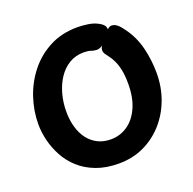

<svg xmlns="http://www.w3.org/2000/svg" viewBox="-139 -923 1087 1083"><g transform="rotate(-20 405.0 -381.5)"><path d="M561.6 -757.1Q576.6 -749.2 585.2 -738.7Q593.9 -728.2 593.9 -715.2Q593.9 -707.2 584.6 -692.4Q575.2 -677.6 560.7 -662Q546.2 -646.4 529.2 -635.9Q512.2 -625.4 496.7 -625.3Q479 -625.7 463.3 -631.6Q447.7 -637.4 420.1 -637.4Q371.4 -637.4 333.2 -614.2Q294.9 -590.9 268.7 -551.4Q242.6 -511.9 228.7 -461.5Q214.9 -411.1 214.9 -356.1Q214.9 -305.1 227.3 -262.4Q239.7 -219.8 263.4 -188.7Q287.2 -157.7 321.5 -140.6Q355.8 -123.6 398.8 -123.6Q454.6 -123.6 499.4 -154.2Q544.2 -184.9 570.7 -243.4Q597.2 -302 597.2 -385.6Q597.2 -434.2 590 -468.6Q582.8 -502.9 571.2 -527.1Q559.7 -551.2 546.2 -568.1Q539.3 -577.4 531.4 -588.3Q523.4 -599.1 523.4 -614Q523.4 -624.6 534.4 -643.2Q545.4 -661.8 561.8 -680.9Q578.1 -700.1 593.6 -713.1Q609.1 -726 617.9 -726Q635.4 -726 648.3 -717Q661.1 -708 671.6 -695Q682 -682 689.8 -671Q732.9 -611.2 750.7 -537.4Q768.6 -463.6 768.6 -386.6Q768.6 -304.6 741.7 -231.2Q714.8 -157.8 664.9 -101.3Q615.1 -44.8 546.8 -12.4Q478.6 20 395.2 20Q318.1 20 259.3 -2.5Q200.4 -25 159.1 -62.7Q117.8 -100.4 92.2 -148.1Q66.6 -195.7 54.4 -246.2Q42.3 -296.8 42.3 -343.4Q42.3 -422.7 68.2 -500.7Q94 -578.8 144.8 -642.7Q195.6 -706.7 268.9 -744.8Q342.2 -783 437.2 -783Q464.2 -783 499.3 -777.9Q534.3 -772.8 561.6 -757.1Z"/></g></svg>

Font: Playpen Sans
Style: Regular
Weight: 400
Designer: Laura Meseguer, Veronika Burian, José Scaglione, Kostas Bartsokas, Vera Evstafieva, Tom Grace, Yorlmar Campos
Foundry: TypeTogether
Version: Version 2.000